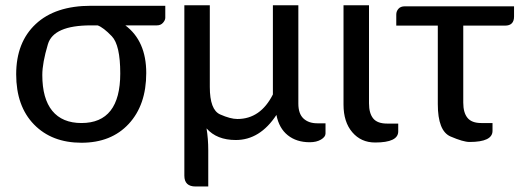

<svg xmlns="http://www.w3.org/2000/svg" viewBox="-20 -527 1958 718"><path d="M284.7 -66.9Q429.7 -66.9 429.7 -252.4Q429.7 -358.4 398.2 -391.4Q366.7 -424.3 345.2 -432.1H319.8Q180.2 -432.1 159.2 -361.8Q138.2 -291.5 138.2 -246.6Q138.2 -158.2 175.5 -112.5Q212.9 -66.9 284.7 -66.9ZM448.7 -432.1Q526.9 -373.5 526.9 -253.9Q526.9 -134.3 461.4 -63.7Q396 6.8 284.7 6.8Q173.8 6.8 107.2 -61.5Q40.5 -129.9 40.5 -249.3Q40.5 -368.7 113.5 -437Q186.5 -505.4 320.3 -505.4H598.1V-460.4Q598.1 -451.7 589.6 -441.9Q581.1 -432.1 566.4 -432.1Z M711.4 170.4Q669.4 170.4 669.4 129.9V-507.3H764.6V-201.7Q764.6 -116.2 803.2 -99.1Q841.8 -82 867.7 -82Q954.1 -82 1000.5 -173.8V-507.3H1095.7V-139.6Q1095.7 -101.6 1115 -83.7Q1134.3 -65.9 1166.5 -65.9H1197.3V-27.8Q1197.3 -15.1 1180.4 -5.1Q1163.6 4.9 1138.2 4.9Q1088.9 4.9 1056.2 -21.2Q1023.4 -47.4 1013.7 -97.2Q952.1 -3.4 861.8 -3.4Q790.5 -3.4 752.4 -46.9Q758.8 -7.8 758.8 34.7V170.4Z M1469.2 -35.6Q1469.2 5.9 1382.8 5.9Q1330.1 5.9 1297.4 -32.5Q1264.6 -70.8 1264.6 -135.7V-507.3H1359.9V-140.6Q1359.9 -103.5 1375.5 -84.2Q1391.1 -64.9 1427.2 -64.9H1469.2Z M1821.8 -37.6Q1821.8 3.9 1735.8 3.9Q1712.4 3.9 1664.8 -16.6Q1617.2 -37.1 1617.2 -137.7V-431.2H1461.9V-472.7Q1461.9 -484.9 1470 -494.1Q1478 -503.4 1494.1 -503.4H1902.3V-465.3Q1902.3 -431.2 1868.7 -431.2H1712.4V-143.1Q1712.4 -105.5 1728.3 -86.2Q1744.1 -66.9 1779.8 -66.9H1821.8Z"/></svg>

Font: Lato-Medium
Style: Regular
Weight: 500
Designer: Lukasz Dziedzic
Foundry: tyPoland Lukasz Dziedzic
Version: Version 2.006; 2014-01-15